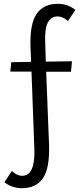

<svg xmlns="http://www.w3.org/2000/svg" viewBox="-20 -731 418 1006"><path d="M217 -500 220 -408 357 -410 352 -355H222L237 28Q241 149 205.5 202Q170 255 95 255Q43 255 3 224L42 165Q68 190 96 190Q165 190 160 49L145 -356H34L39 -405L143 -407L140 -480Q135 -603 171 -657Q207 -711 284 -711Q335 -711 375 -679L336 -621Q309 -645 282 -645Q248 -645 230.5 -612.5Q213 -580 217 -500Z"/></svg>

Font: EauTestText Medium
Style: Regular
Weight: 500
Designer: Christian Thalmann (Catharsis Fonts)
Version: Version 0.001;PS 000.001;hotconv 1.0.88;makeotf.lib2.5.64775